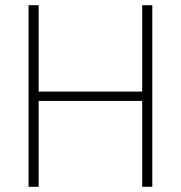

<svg xmlns="http://www.w3.org/2000/svg" viewBox="-20 -720 697 740"><path d="M90 -700H129V-367H528V-700H567V0H528V-331H129V0H90Z"/></svg>

Font: Chakra Petch ExtraLight
Style: Regular
Weight: 275
Designer: Katatrad Aksorn Co.,Ltd.
Foundry: Cadson Demak Co.,Ltd.
Version: Version 1.000; ttfautohint (v1.6)